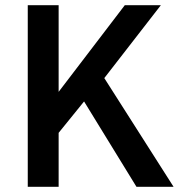

<svg xmlns="http://www.w3.org/2000/svg" viewBox="-20 -720 715 740"><path d="M87 -700H206V-366L461 -700H600L382 -419L649 0H506L304 -329L206 -208V0H87Z"/></svg>

Font: Golos UI Medium
Style: Regular
Weight: 500
Designer: A.Korolkova, Vitaly Kuzmin
Foundry: ParaType Ltd
Version: Version 2.000